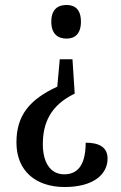

<svg xmlns="http://www.w3.org/2000/svg" viewBox="-20 -560 485 771"><path d="M247 -540C214 -540 186 -524 186 -473C186 -422 214 -405 247 -405C279 -405 305 -422 305 -473C305 -524 279 -540 247 -540ZM271 -322H220L210 -212C100 -161 46 -98 46 12C46 126 123 191 240 191C355 191 412 140 412 77C412 31 378 13 324 13C324 89 301 140 238 140C180 140 152 89 152 19C152 -65 182 -137 280 -184Z"/></svg>

Font: Noto Serif Bengali Condensed Medium
Style: Regular
Weight: 500
Width: 3
Designer: Juan Bruce, Universal Thirst, Indian Type Foundry and the Monotype Design Team.
Foundry: Monotype Imaging Inc.
Version: Version 2.003